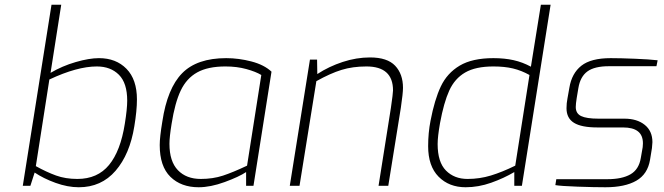

<svg xmlns="http://www.w3.org/2000/svg" viewBox="-20 -783 2798 809"><path d="M126 -56 108 0H76L197 -763H238L193 -476Q242 -505 299 -521.5Q356 -538 397 -538Q469 -538 513 -493Q557 -448 557 -364Q557 -317 546 -251Q527 -133 467 -63.5Q407 6 312 6Q265 6 214 -12.5Q163 -31 126 -56ZM506 -262Q516 -324 516 -359Q516 -433 481 -468Q446 -503 388 -503Q305 -503 188 -448L131 -83Q176 -58 216 -43.5Q256 -29 306 -29Q391 -29 439.5 -88Q488 -147 506 -262Z M653 -172Q653 -205 664 -271Q685 -411 747.5 -474.5Q810 -538 933 -538Q986 -538 1039.5 -524Q1093 -510 1124 -481L1048 0H1017V-58Q987 -38 927 -16Q867 6 817 6Q743 6 698 -38Q653 -82 653 -172ZM1021 -85 1081 -467Q1058 -481 1018 -492Q978 -503 930 -503Q856 -503 811 -478Q766 -453 741.5 -401.5Q717 -350 703 -261Q694 -206 694 -177Q694 -103 729.5 -66Q765 -29 826 -29Q877 -29 919.5 -43Q962 -57 1021 -85Z M1286 -532H1316L1317 -471Q1366 -503 1424 -522Q1482 -541 1539 -541Q1612 -541 1645 -506Q1678 -471 1678 -413Q1678 -390 1669 -329L1616 0H1575L1627 -328Q1636 -390 1636 -402Q1636 -503 1524 -503Q1466 -503 1419 -488.5Q1372 -474 1313 -441L1242 0H1201Z M1784 -167Q1784 -223 1794 -274Q1811 -363 1837.5 -419Q1864 -475 1917 -506.5Q1970 -538 2059 -538Q2106 -538 2144 -529.5Q2182 -521 2217 -502L2259 -763H2300L2179 0H2147V-58Q2103 -32 2049.5 -13Q1996 6 1942 6Q1872 6 1828 -38.5Q1784 -83 1784 -167ZM2151 -85 2211 -467Q2177 -486 2141.5 -494.5Q2106 -503 2059 -503Q1984 -503 1940 -477.5Q1896 -452 1873 -401.5Q1850 -351 1834 -264Q1824 -207 1824 -176Q1824 -100 1859 -64.5Q1894 -29 1950 -29Q2001 -29 2048.5 -43.5Q2096 -58 2151 -85Z M2320 -3 2324 -28H2539Q2601 -28 2636.5 -48.5Q2672 -69 2680 -117L2688 -163Q2689 -169 2689 -179Q2689 -213 2668 -229.5Q2647 -246 2605 -246H2497Q2430 -246 2398.5 -265.5Q2367 -285 2367 -327Q2367 -348 2371 -368L2379 -413Q2389 -474 2429.5 -506Q2470 -538 2553 -538Q2593 -538 2655 -535.5Q2717 -533 2751 -529L2746 -504H2546Q2485 -504 2455 -482Q2425 -460 2417 -412L2410 -370Q2406 -345 2406 -332Q2406 -305 2428.5 -294Q2451 -283 2502 -283H2611Q2664 -283 2696.5 -257Q2729 -231 2729 -184Q2729 -177 2727 -159L2719 -110Q2709 -49 2661 -21.5Q2613 6 2531 6Q2484 6 2413.5 3.5Q2343 1 2320 -3Z"/></svg>

Font: Exo ExtraLight
Style: Italic
Weight: 275
Italic angle: -9°
Designer: Natanael Gama
Foundry: Natanael Gama
Version: Version 1.500; ttfautohint (v1.6)